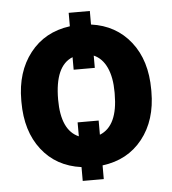

<svg xmlns="http://www.w3.org/2000/svg" viewBox="-49 -632 662 737"><g transform="rotate(-5 282.0 -263.5)"><path d="M32.2 -269Q32.2 -377.9 88.6 -450.2Q145 -522.5 242.7 -535.6V-587.4H324.2V-535.2Q419.9 -522 476.3 -450.4Q532.7 -378.9 532.7 -266.1V-258.8Q532.7 -148.4 475.8 -76.7Q418.9 -4.9 321.3 7.3V60.1H240.2V6.8Q143.6 -6.3 87.9 -77.9Q32.2 -149.4 32.2 -261.7ZM321.3 -110.8Q391.6 -138.7 391.6 -262.2V-269Q391.6 -325.7 374.3 -363.5Q356.9 -401.4 324.2 -415.5V-368.2H242.7V-416.5Q173.3 -389.2 173.3 -258.8Q173.3 -140.6 240.2 -111.8V-165.5H321.3Z"/></g></svg>

Font: Roboto
Style: Bold
Weight: 700
Designer: Google
Version: Version 2.134; 2016; ttfautohint (v1.6)